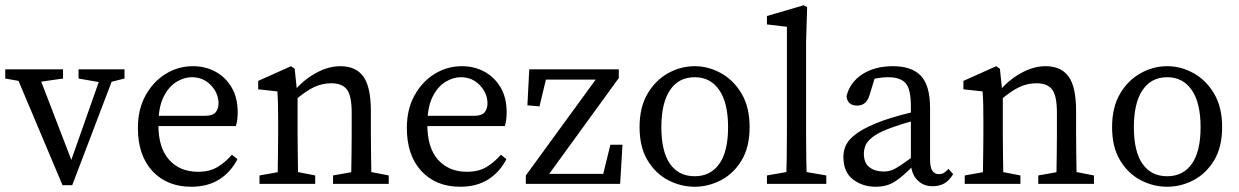

<svg xmlns="http://www.w3.org/2000/svg" viewBox="-20 -700 4716 731"><path d="M218 5 32 -436H119L262 -64H242L373 -436H423L255 5ZM0 -401V-436H220V-401L108 -385H90ZM279 -401V-436H454V-401L390 -385H371Z M708 11Q616 11 560.5 -48.5Q505 -108 505 -213Q505 -284 534 -336.5Q563 -389 610.5 -418.5Q658 -448 715 -448Q762 -448 800.5 -427Q839 -406 862 -367Q885 -328 885 -272Q885 -256 883 -242.5Q881 -229 878 -220H539V-259H758Q791 -259 801.5 -273Q812 -287 812 -306Q812 -345 783 -375.5Q754 -406 710 -406Q681 -406 651.5 -388Q622 -370 602.5 -330.5Q583 -291 583 -225Q583 -137 624 -91.5Q665 -46 734 -46Q778 -46 808 -64Q838 -82 863 -111L884 -94Q859 -45 815 -17Q771 11 708 11Z M1316 0Q1317 -21 1317.5 -55Q1318 -89 1318.5 -126.5Q1319 -164 1319 -193V-270Q1319 -335 1301 -359Q1283 -383 1241 -383Q1207 -383 1176 -368.5Q1145 -354 1105 -320L1093 -353H1100Q1133 -394 1181 -421Q1229 -448 1276 -448Q1335 -448 1363.5 -408.5Q1392 -369 1392 -277V-193Q1392 -164 1392.5 -126.5Q1393 -89 1393.5 -55Q1394 -21 1395 0ZM968 0V-32L1069 -50H1088L1180 -32V0ZM1036 0Q1037 -21 1037.5 -55.5Q1038 -90 1038.5 -127.5Q1039 -165 1039 -193V-236Q1039 -274 1038.5 -299Q1038 -324 1036 -352L963 -360V-392L1088 -448L1102 -438L1113 -332V-193Q1113 -165 1113.5 -127.5Q1114 -90 1114.5 -55.5Q1115 -21 1115 0ZM1248 0V-32L1349 -50H1368L1460 -32V0Z M1732 11Q1640 11 1584.5 -48.5Q1529 -108 1529 -213Q1529 -284 1558 -336.5Q1587 -389 1634.5 -418.5Q1682 -448 1739 -448Q1786 -448 1824.5 -427Q1863 -406 1886 -367Q1909 -328 1909 -272Q1909 -256 1907 -242.5Q1905 -229 1902 -220H1563V-259H1782Q1815 -259 1825.5 -273Q1836 -287 1836 -306Q1836 -345 1807 -375.5Q1778 -406 1734 -406Q1705 -406 1675.5 -388Q1646 -370 1626.5 -330.5Q1607 -291 1607 -225Q1607 -137 1648 -91.5Q1689 -46 1758 -46Q1802 -46 1832 -64Q1862 -82 1887 -111L1908 -94Q1883 -45 1839 -17Q1795 11 1732 11Z M1982 0V-32L2264 -419L2275 -397H2031L2065 -424L2034 -295L1988 -299L1995 -436H2336V-403L2055 -16L2044 -38H2304L2270 -11L2304 -149H2350L2341 0Z M2625 11Q2572 11 2524 -14Q2476 -39 2445.5 -89.5Q2415 -140 2415 -216Q2415 -292 2445.5 -343.5Q2476 -395 2524 -421.5Q2572 -448 2625 -448Q2677 -448 2725 -421.5Q2773 -395 2803.5 -343.5Q2834 -292 2834 -216Q2834 -140 2803.5 -89.5Q2773 -39 2725 -14Q2677 11 2625 11ZM2625 -29Q2685 -29 2718.5 -76Q2752 -123 2752 -216Q2752 -308 2718.5 -357Q2685 -406 2625 -406Q2564 -406 2531 -357Q2498 -308 2498 -216Q2498 -123 2531 -76Q2564 -29 2625 -29Z M2900 0V-32L3003 -50H3022L3126 -32V0ZM2973 0Q2976 -96 2976 -193V-598L2900 -607V-639L3040 -680L3053 -673L3049 -542V-193Q3049 -96 3052 0Z M3314 11Q3264 11 3227.5 -17Q3191 -45 3191 -103Q3191 -129 3203 -151.5Q3215 -174 3247.5 -196Q3280 -218 3342 -241Q3371 -251 3410.5 -262Q3450 -273 3484 -279V-246Q3453 -240 3417.5 -228.5Q3382 -217 3361 -209Q3320 -193 3300 -176.5Q3280 -160 3274.5 -144.5Q3269 -129 3269 -115Q3269 -79 3290.5 -63Q3312 -47 3344 -47Q3360 -47 3374.5 -52Q3389 -57 3411 -72Q3433 -87 3471 -115L3483 -69H3457Q3416 -27 3386 -8Q3356 11 3314 11ZM3531 9Q3494 9 3471 -16Q3448 -41 3448 -84V-294Q3448 -362 3427.5 -384Q3407 -406 3361 -406Q3345 -406 3324.5 -403Q3304 -400 3278 -390L3315 -418L3291 -339Q3279 -298 3244 -298Q3206 -298 3203 -334Q3216 -387 3263.5 -417.5Q3311 -448 3380 -448Q3451 -448 3486 -411.5Q3521 -375 3521 -288V-93Q3521 -62 3530 -49.5Q3539 -37 3555 -37Q3567 -37 3575.5 -43Q3584 -49 3591 -57L3609 -37Q3593 -11 3574 -1Q3555 9 3531 9Z M4001 0Q4002 -21 4002.5 -55Q4003 -89 4003.5 -126.5Q4004 -164 4004 -193V-270Q4004 -335 3986 -359Q3968 -383 3926 -383Q3892 -383 3861 -368.5Q3830 -354 3790 -320L3778 -353H3785Q3818 -394 3866 -421Q3914 -448 3961 -448Q4020 -448 4048.5 -408.5Q4077 -369 4077 -277V-193Q4077 -164 4077.5 -126.5Q4078 -89 4078.5 -55Q4079 -21 4080 0ZM3653 0V-32L3754 -50H3773L3865 -32V0ZM3721 0Q3722 -21 3722.5 -55.5Q3723 -90 3723.5 -127.5Q3724 -165 3724 -193V-236Q3724 -274 3723.5 -299Q3723 -324 3721 -352L3648 -360V-392L3773 -448L3787 -438L3798 -332V-193Q3798 -165 3798.5 -127.5Q3799 -90 3799.5 -55.5Q3800 -21 3800 0ZM3933 0V-32L4034 -50H4053L4145 -32V0Z M4424 11Q4371 11 4323 -14Q4275 -39 4244.5 -89.5Q4214 -140 4214 -216Q4214 -292 4244.5 -343.5Q4275 -395 4323 -421.5Q4371 -448 4424 -448Q4476 -448 4524 -421.5Q4572 -395 4602.5 -343.5Q4633 -292 4633 -216Q4633 -140 4602.5 -89.5Q4572 -39 4524 -14Q4476 11 4424 11ZM4424 -29Q4484 -29 4517.5 -76Q4551 -123 4551 -216Q4551 -308 4517.5 -357Q4484 -406 4424 -406Q4363 -406 4330 -357Q4297 -308 4297 -216Q4297 -123 4330 -76Q4363 -29 4424 -29Z"/></svg>

Font: Lisu Bosa ExtraLight
Style: Regular
Weight: 200
Designer: David Morse, Annie Olsen, Victor Gaultney, Frank Grießhammer (Latin)
Foundry: SIL International
Version: Version 2.000